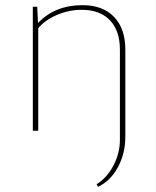

<svg xmlns="http://www.w3.org/2000/svg" viewBox="-20 -506 603 743"><path d="M107 0V-480H124L127 -417Q193 -486 299 -486Q378 -486 421.5 -440.5Q465 -395 465 -314V23Q465 88 436 141.5Q407 195 359 217L354 207Q394 182 419 134.5Q444 87 444 35V-314Q444 -387 405.5 -427.5Q367 -468 296 -468Q247 -468 201 -448.5Q155 -429 128 -397V0Z"/></svg>

Font: Cantarell Thin
Style: Regular
Weight: 100
Designer: Dave Crossland, Nikolaus Waxweiler, Florian Fecher, Jacques Le Bailly, Eben Sorkin, Alexei Vanyashin, Alexios Zavras, Em
Version: Version 0.303